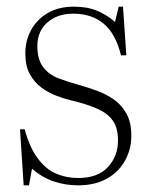

<svg xmlns="http://www.w3.org/2000/svg" viewBox="-20 -542 458 576"><path d="M51 14 40 -154H54Q69 -99 93.5 -66.5Q118 -34 148.5 -21Q179 -8 214 -8Q274 -8 304 -41Q334 -74 334 -120Q334 -158 318.5 -180Q303 -202 271.5 -216Q240 -230 193 -241Q172 -246 148.5 -255Q125 -264 104 -279.5Q83 -295 69.5 -319.5Q56 -344 56 -382Q56 -420 73 -451.5Q90 -483 122.5 -502.5Q155 -522 202 -522Q243 -522 273 -509Q303 -496 325 -476L336 -522H349L359 -376H343Q327 -441 291 -471Q255 -501 200 -501Q152 -501 122 -474.5Q92 -448 92 -404Q92 -363 110 -340Q128 -317 158 -306Q188 -295 221 -286Q246 -279 273 -269Q300 -259 323 -242.5Q346 -226 360 -200Q374 -174 374 -135Q374 -94 355 -60Q336 -26 300.5 -6Q265 14 214 14Q177 14 142 2.5Q107 -9 76 -36L67 14Z"/></svg>

Font: Literata 60pt ExtraLight
Style: Regular
Weight: 250
Designer: Latin by Veronika Burian and Jose Scaglione. Greek by Irene Vlachou. Cyrillic by Vera Evstafieva.
Foundry: TypeTogether
Version: Version 3.103;gftools[0.9.29]